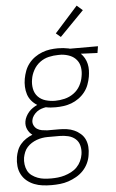

<svg xmlns="http://www.w3.org/2000/svg" viewBox="-79 -796 643 1062"><g transform="rotate(-5 242.0 -265.5)"><path d="M165 223Q139 223 114.5 220Q90 217 67.5 208Q45 199 27 184Q9 169 -2 148Q-13 127 -15.5 102.5Q-18 78 -14 52Q-11 34 -4 15.5Q3 -3 16 -18.5Q29 -34 46.5 -45.5Q64 -57 82 -64Q65 -76 55.5 -96.5Q46 -117 50 -141Q52 -154 59 -167.5Q66 -181 75.5 -192Q85 -203 97.5 -211.5Q110 -220 123 -226Q105 -237 91.5 -253Q78 -269 71.5 -289Q65 -309 64 -331.5Q63 -354 67 -376Q71 -398 79 -419.5Q87 -441 101.5 -459.5Q116 -478 135 -491.5Q154 -505 176 -513.5Q198 -522 220 -525Q242 -528 264 -528Q279 -528 294 -526.5Q309 -525 323 -522L330 -520H486L480 -483L388 -487Q400 -475 408.5 -460Q417 -445 421 -427.5Q425 -410 424.5 -392Q424 -374 421 -356Q417 -334 409 -312.5Q401 -291 386.5 -272.5Q372 -254 352.5 -240Q333 -226 311.5 -218Q290 -210 267.5 -207Q245 -204 224 -204Q210 -204 196.5 -205Q183 -206 169 -209Q157 -207 143.5 -202.5Q130 -198 119 -189.5Q108 -181 99.5 -169Q91 -157 89 -144Q86 -129 92.5 -115.5Q99 -102 110.5 -94.5Q122 -87 136.5 -84.5Q151 -82 166 -81H231Q253 -81 274.5 -78Q296 -75 315 -66.5Q334 -58 350 -44Q366 -30 374.5 -11Q383 8 384.5 30Q386 52 382 74Q379 97 368.5 119.5Q358 142 341 160Q324 178 302 190.5Q280 203 257.5 210.5Q235 218 211.5 220.5Q188 223 165 223ZM224 -240Q250 -240 277 -246.5Q304 -253 327 -269.5Q350 -286 363.5 -310.5Q377 -335 381 -361Q386 -386 382.5 -410.5Q379 -435 364.5 -453Q350 -471 328 -480Q306 -489 281 -491H263Q237 -491 210.5 -485Q184 -479 161.5 -462.5Q139 -446 125 -421Q111 -396 107 -370Q102 -343 107 -317Q112 -291 129 -273Q146 -255 171.5 -247.5Q197 -240 224 -240ZM165 186Q183 186 202 184Q221 182 239.5 176.5Q258 171 276.5 161.5Q295 152 309 137.5Q323 123 331.5 105Q340 87 343 68Q347 44 341.5 20.5Q336 -3 319 -18Q302 -33 278.5 -38.5Q255 -44 231 -44H165Q150 -44 134.5 -41.5Q119 -39 104 -33.5Q89 -28 75.5 -19.5Q62 -11 51 1Q40 13 34 28Q28 43 25 58Q22 77 24.5 96Q27 115 35 131Q43 147 58 158Q73 169 90.5 175.5Q108 182 126.5 184Q145 186 165 186ZM286 -589 260 -611 388 -754 420 -726Z"/></g></svg>

Font: Iosevka SS18 Extralight
Style: Italic
Weight: 200
Italic angle: -9°
Monospace: yes
Designer: Belleve Invis
Foundry: Belleve Invis
Version: Version 25.1.1; ttfautohint (v1.8.4)